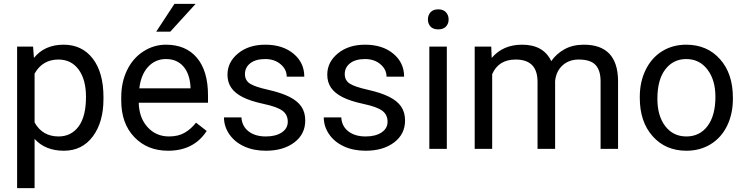

<svg xmlns="http://www.w3.org/2000/svg" viewBox="-20 -769 3852 992"><path d="M424.3 -268.6Q424.3 -357.9 386.2 -409.7Q348.1 -461.4 281.7 -461.4Q199.7 -461.4 158.7 -388.7V-136.2Q199.2 -64 282.7 -64Q347.7 -64 386 -115.5Q424.3 -167 424.3 -268.6ZM514.6 -258.3Q514.6 -137.7 459.5 -64Q404.3 9.8 310.1 9.8Q213.9 9.8 158.7 -51.3V203.1H68.4V-528.3H150.9L155.3 -469.7Q210.4 -538.1 308.6 -538.1Q403.8 -538.1 459.2 -466.3Q514.6 -394.5 514.6 -266.6Z M837.4 -463.9Q782.7 -463.9 745.6 -424.1Q708.5 -384.3 699.7 -312.5H964.4V-319.3Q960.4 -388.2 927.2 -426Q894 -463.9 837.4 -463.9ZM848.6 9.8Q741.2 9.8 673.8 -60.8Q606.4 -131.3 606.4 -249.5V-266.1Q606.4 -344.7 636.5 -406.5Q666.5 -468.3 720.5 -503.2Q774.4 -538.1 837.4 -538.1Q940.4 -538.1 997.6 -470.2Q1054.7 -402.3 1054.7 -275.9V-238.3H696.8Q698.7 -160.2 742.4 -112.1Q786.1 -64 853.5 -64Q901.4 -64 934.6 -83.5Q967.8 -103 992.7 -135.3L1047.9 -92.3Q981.4 9.8 848.6 9.8ZM881.3 -749H990.7L859.9 -605.5H787.1Z M1466.8 -140.1Q1466.8 -176.8 1439.2 -197Q1411.6 -217.3 1343 -231.9Q1274.4 -246.6 1234.1 -267.1Q1193.8 -287.6 1174.6 -315.9Q1155.3 -344.2 1155.3 -383.3Q1155.3 -448.2 1210.2 -493.2Q1265.1 -538.1 1350.6 -538.1Q1440.4 -538.1 1496.3 -491.7Q1552.2 -445.3 1552.2 -373H1461.4Q1461.4 -410.2 1429.9 -437Q1398.4 -463.9 1350.6 -463.9Q1301.3 -463.9 1273.4 -442.4Q1245.6 -420.9 1245.6 -386.2Q1245.6 -353.5 1271.5 -336.9Q1297.4 -320.3 1365 -305.2Q1432.6 -290 1474.6 -269Q1516.6 -248 1536.9 -218.5Q1557.1 -189 1557.1 -146.5Q1557.1 -75.7 1500.5 -33Q1443.8 9.8 1353.5 9.8Q1290 9.8 1241.2 -12.7Q1192.4 -35.2 1164.8 -75.4Q1137.2 -115.7 1137.2 -162.6H1227.5Q1230 -117.2 1263.9 -90.6Q1297.9 -64 1353.5 -64Q1404.8 -64 1435.8 -84.7Q1466.8 -105.5 1466.8 -140.1Z M1982.4 -140.1Q1982.4 -176.8 1954.8 -197Q1927.2 -217.3 1858.6 -231.9Q1790 -246.6 1749.8 -267.1Q1709.5 -287.6 1690.2 -315.9Q1670.9 -344.2 1670.9 -383.3Q1670.9 -448.2 1725.8 -493.2Q1780.8 -538.1 1866.2 -538.1Q1956.1 -538.1 2012 -491.7Q2067.9 -445.3 2067.9 -373H1977.1Q1977.1 -410.2 1945.6 -437Q1914.1 -463.9 1866.2 -463.9Q1816.9 -463.9 1789.1 -442.4Q1761.2 -420.9 1761.2 -386.2Q1761.2 -353.5 1787.1 -336.9Q1813 -320.3 1880.6 -305.2Q1948.2 -290 1990.2 -269Q2032.2 -248 2052.5 -218.5Q2072.8 -189 2072.8 -146.5Q2072.8 -75.7 2016.1 -33Q1959.5 9.8 1869.1 9.8Q1805.7 9.8 1756.8 -12.7Q1708 -35.2 1680.4 -75.4Q1652.8 -115.7 1652.8 -162.6H1743.2Q1745.6 -117.2 1779.5 -90.6Q1813.5 -64 1869.1 -64Q1920.4 -64 1951.4 -84.7Q1982.4 -105.5 1982.4 -140.1Z M2204.3 -631.8Q2190.9 -646.5 2190.9 -668.5Q2190.9 -690.4 2204.3 -705.6Q2217.8 -720.7 2244.1 -720.7Q2270.5 -720.7 2284.2 -705.6Q2297.9 -690.4 2297.9 -668.5Q2297.9 -646.5 2284.2 -631.8Q2270.5 -617.2 2244.1 -617.2Q2217.8 -617.2 2204.3 -631.8ZM2288.6 0H2198.2V-528.3H2288.6Z M2518.1 -528.3 2520.5 -469.7Q2578.6 -538.1 2677.2 -538.1Q2788.1 -538.1 2828.1 -453.1Q2854.5 -491.2 2896.7 -514.6Q2939 -538.1 2996.6 -538.1Q3170.4 -538.1 3173.3 -354V0H3083V-348.6Q3083 -405.3 3057.1 -433.3Q3031.2 -461.4 2970.2 -461.4Q2919.9 -461.4 2886.7 -431.4Q2853.5 -401.4 2848.1 -350.6V0H2757.3V-346.2Q2757.3 -461.4 2644.5 -461.4Q2555.7 -461.4 2522.9 -385.7V0H2432.6V-528.3Z M3376.5 -258.3Q3376.5 -170.4 3417.2 -117.2Q3458 -64 3526.4 -64Q3595.2 -64 3635.7 -117.9Q3676.3 -171.9 3676.3 -269Q3676.3 -356 3635 -409.9Q3593.8 -463.9 3525.4 -463.9Q3458.5 -463.9 3417.5 -410.6Q3376.5 -357.4 3376.5 -258.3ZM3285.6 -269Q3285.6 -346.7 3316.2 -408.7Q3346.7 -470.7 3401.1 -504.4Q3455.6 -538.1 3525.4 -538.1Q3633.3 -538.1 3700 -463.4Q3766.6 -388.7 3766.6 -264.6V-258.3Q3766.6 -181.2 3737.1 -119.9Q3707.5 -58.6 3652.6 -24.4Q3597.7 9.8 3526.4 9.8Q3418.9 9.8 3352.3 -64.9Q3285.6 -139.6 3285.6 -262.7Z"/></svg>

Font: RobotoDraft
Style: Regular
Weight: 400
Version: Version 2.001101; 2014